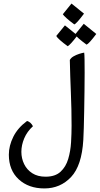

<svg xmlns="http://www.w3.org/2000/svg" viewBox="-20 -825 557 1070"><path d="M227.1 225.1Q139.2 225.1 84.2 174.3Q29.3 123.5 29.3 37.1Q29.3 -12.7 54.2 -62.7Q79.1 -112.8 130.9 -150.9Q151.4 -145 163.6 -121.6Q130.9 -91.8 115 -54Q99.1 -16.1 99.1 21Q99.1 57.6 114.5 89.4Q129.9 121.1 159.9 140.4Q189.9 159.7 233.9 159.7Q287.6 159.7 317.4 132.1Q347.2 104.5 360.1 61Q373 17.6 376 -31.7Q378.9 -81.1 378.9 -124.5Q378.9 -215.8 375 -307.1Q371.1 -398.4 369.1 -490.7Q375 -502.4 389.9 -511Q404.8 -519.5 421.6 -524.9Q438.5 -530.3 449.2 -531.7Q450.7 -522.9 451.2 -492.7Q451.7 -462.4 451.7 -419.4Q451.7 -371.6 450.9 -316.4Q450.2 -261.2 449.2 -208.3Q448.2 -155.3 447 -112.3Q445.8 -69.3 444.3 -45.4Q436 97.7 376.2 161.4Q316.4 225.1 227.1 225.1ZM394 -689Q368.2 -708 351.1 -723.4Q334 -738.8 330.1 -745.6L378.4 -805.2L448.2 -749Q405.8 -692.4 394 -689ZM357.4 -567.4Q331.1 -586.4 314.2 -601.6Q297.4 -616.7 293.5 -624.5L341.8 -683.6L411.6 -627.4Q391.1 -600.1 377 -585Q362.8 -569.8 357.4 -567.4ZM462.4 -576.2Q436.5 -595.2 418.9 -610.6Q401.4 -626 398.4 -632.8L446.8 -692.4L516.6 -635.7Q475.6 -581.1 462.4 -576.2Z"/></svg>

Font: Harmattan
Style: Regular
Weight: 400
Designer: George W. Nuss III and SIL International
Foundry: SIL International
Version: Version 4.000